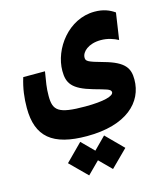

<svg xmlns="http://www.w3.org/2000/svg" viewBox="-115 -494 816 950"><g transform="rotate(-15 293.0 -19.0)"><path d="M264.2 178.7C467.3 178.7 562.5 84.5 562.5 -31.7C562.5 -88.4 543 -125 439 -153.8C359.9 -175.8 352.1 -181.2 352.1 -199.7C352.1 -229 388.2 -262.7 451.7 -262.7C486.8 -262.7 517.1 -252 540 -239.7L560.1 -375.5C533.7 -394 502.9 -406.7 458 -406.7C324.2 -406.7 229 -276.9 229 -164.6C229 -102.1 249.5 -67.4 353.5 -37.6C414.1 -20 439.5 -16.1 439.5 0.5C439.5 20 390.1 34.7 293.5 34.7C155.3 34.7 131.3 12.7 131.3 -62C131.3 -106.4 136.7 -129.9 145.5 -185.1H34.2C17.6 -131.8 11.7 -83 11.7 -32.7C11.7 114.7 87.9 178.7 264.2 178.7ZM345.7 369.1 431.6 283.7 345.7 197.3 284.7 258.8 223.6 197.3 137.7 283.7 223.6 369.1 284.7 308.1Z"/></g></svg>

Font: CaskaydiaCove Nerd Font
Style: Bold
Weight: 700
Designer: Aaron Bell
Foundry: Saja Typeworks
Version: Version 2111.1;Nerd Fonts 2.3.0